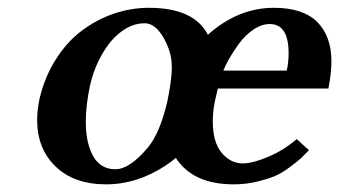

<svg xmlns="http://www.w3.org/2000/svg" viewBox="-20 -465 878 497"><path d="M678.2 -402.8Q656.7 -402.8 635.3 -387.9Q613.8 -373 598.1 -351.3Q582.5 -329.6 572.8 -312.3Q563 -294.9 558.1 -282.2H722.2Q727.1 -302.7 727.1 -327.1Q727.1 -402.8 678.2 -402.8ZM212.9 -243.2Q202.1 -192.4 202.1 -149.9Q202.1 -94.7 221.2 -60.8Q240.2 -26.9 278.8 -26.9Q315.4 -26.9 362.8 -83Q394 -120.6 413.1 -202.1Q424.8 -259.3 424.8 -290Q424.8 -315.4 417 -337.9Q405.3 -369.6 389.2 -387.2Q373 -404.8 354 -404.8Q307.6 -404.8 266.1 -356.9Q227.5 -308.1 212.9 -243.2ZM365.2 -444.8Q482.4 -444.8 518.1 -375Q596.2 -444.8 689 -444.8Q764.6 -444.8 801.3 -408Q837.9 -371.1 837.9 -306.2Q837.9 -275.9 830.1 -235.8H543.9Q543 -232.4 540 -219.2Q530.8 -184.1 530.8 -150.9Q530.8 -96.7 554 -69.3Q577.1 -42 608.9 -42Q633.8 -42 674.8 -59.3Q715.8 -76.7 748 -105L779.8 -76.2L758.3 -54.7Q752 -48.8 731 -33Q710 -17.1 692.1 -9.5Q674.3 -2 645.5 5.1Q616.7 12.2 585 12.2Q479.5 12.2 435.1 -56.2Q397.5 -24.9 350.8 -6.3Q304.2 12.2 254.9 12.2Q171.9 12.2 124 -33.9Q76.2 -80.1 76.2 -153.8Q76.2 -179.7 82 -208Q95.2 -265.1 124.3 -311Q153.3 -356.9 191.9 -385.7Q230.5 -414.6 274.9 -429.7Q319.3 -444.8 365.2 -444.8Z"/></svg>

Font: Linux Libertine G
Style: Semibold Italic
Weight: 600
Italic angle: -11.5°
Designer: Philipp H. Poll
Foundry: Philipp H. Poll
Version: Version 5.1.1